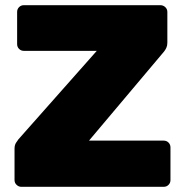

<svg xmlns="http://www.w3.org/2000/svg" viewBox="-20 -720 712 740"><path d="M62 0Q52 0 44 -7.5Q36 -15 36 -26V-147Q36 -161 42 -170Q48 -179 51 -183L353 -524H72Q61 -524 53.5 -531.5Q46 -539 46 -550V-674Q46 -685 53.5 -692.5Q61 -700 72 -700H598Q609 -700 617 -692.5Q625 -685 625 -674V-555Q625 -544 621 -535.5Q617 -527 612 -521L323 -178H611Q622 -178 629.5 -170.5Q637 -163 637 -152V-26Q637 -15 629.5 -7.5Q622 0 611 0Z"/></svg>

Font: Rubik Light ExtraBold
Style: Regular
Weight: 800
Version: Version 2.104